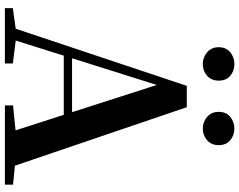

<svg xmlns="http://www.w3.org/2000/svg" viewBox="-117 -863 980 786"><g transform="rotate(90 373.0 -470.0)"><path d="M242.2 -810.1Q215.2 -810.1 194.3 -827.7Q173.3 -845.3 173.3 -875.5Q173.3 -906 194.3 -922.8Q215.2 -939.5 242.2 -939.5Q270 -939.5 290 -922.8Q310.1 -906 310.1 -875.5Q310.1 -845.3 290 -827.7Q270 -810.1 242.2 -810.1ZM506.1 -810.1Q479.8 -810.1 458.8 -827.7Q437.9 -845.3 437.9 -875.5Q437.9 -906 458.8 -922.8Q479.8 -939.5 506.1 -939.5Q533.6 -939.5 553.9 -922.8Q574.2 -906 574.2 -875.5Q574.2 -845.3 553.9 -827.7Q533.6 -810.1 506.1 -810.1ZM13.2 0V-32.6L112.6 -46.3H131.1L239.8 -32.6V0ZM82.8 0 331.4 -744.6H418.9L672.2 0H527.6L316.7 -656.5H337.4L334.2 -642.5L132 0ZM193.5 -241.1 200.6 -275H517.8L524.9 -241.1ZM411.5 0V-33.4L546.7 -47H597.4L736 -33.4V0Z"/></g></svg>

Font: Noto Serif HK
Style: Regular
Weight: 200
Designer: Ryoko NISHIZUKA 西塚涼子 (kana & ideographs); Frank Grießhammer (Latin, Greek & Cyrillic); Wenlong ZHANG 张文龙 (bopomofo); San
Foundry: Adobe
Version: Version 2.001;hotconv 1.1.0;makeotfexe 2.6.0